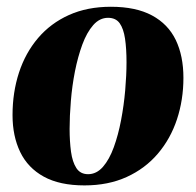

<svg xmlns="http://www.w3.org/2000/svg" viewBox="-20 -548 594 582"><path d="M316 -527.5Q392 -527.5 440.8 -501.2Q489.5 -475 512.8 -426.8Q536 -378.5 536 -312Q536 -245.5 516.5 -186.5Q497 -127.5 458.5 -82.2Q420 -37 364 -11.5Q308 14 236 14Q161 14 112.8 -12.5Q64.5 -39 41.2 -87.2Q18 -135.5 18 -199Q18 -268 37.5 -327.8Q57 -387.5 95.2 -432.5Q133.5 -477.5 189 -502.5Q244.5 -527.5 316 -527.5ZM307.5 -494Q282 -494 262.5 -471.8Q243 -449.5 229.5 -412.8Q216 -376 207.2 -331.8Q198.5 -287.5 194.8 -241.8Q191 -196 191 -157.5Q191 -120 195.2 -88.5Q199.5 -57 211.5 -38.5Q223.5 -20 247 -20Q272.5 -20 292 -42.2Q311.5 -64.5 325 -101.8Q338.5 -139 347 -183.8Q355.5 -228.5 359.5 -274.2Q363.5 -320 363.5 -359Q363.5 -400.5 359 -430.8Q354.5 -461 342.8 -477.5Q331 -494 307.5 -494Z"/></svg>

Font: Merriweather 120pt Black
Style: Italic
Weight: 900
Italic angle: -7.8°
Version: Version 2.101